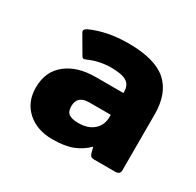

<svg xmlns="http://www.w3.org/2000/svg" viewBox="-85 -790 530 518"><g transform="rotate(30 180.0 -531.5)"><path d="M23 -467Q23 -517 57.5 -544.5Q92 -572 149 -572H235V-577Q235 -597 220.5 -606Q206 -615 173 -615Q136 -615 103 -600L97 -598Q92 -598 89 -604L58 -657Q56 -661 56 -663Q56 -667 64 -672Q114 -695 181 -695Q263 -695 300 -662.5Q337 -630 337 -564V-390Q337 -377 322 -377H257Q249 -377 246 -380Q243 -383 241 -390L237 -406Q218 -387 193.5 -377.5Q169 -368 131 -368Q83 -368 53 -395Q23 -422 23 -467ZM235 -498V-504H168Q131 -504 131 -471Q131 -454 140.5 -447.5Q150 -441 170 -441Q200 -441 217.5 -456.5Q235 -472 235 -498Z"/></g></svg>

Font: Mitr SemiBold
Style: Regular
Weight: 600
Designer: Thanarat Vachiruckul
Foundry: Cadson Demak
Version: Version 1.003